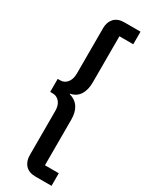

<svg xmlns="http://www.w3.org/2000/svg" viewBox="-260 -884 844 1097"><g transform="rotate(30 162.0 -335.5)"><path d="M202.1 172.9Q158.2 172.9 135.5 147.9Q112.8 123 112.8 83V-208Q112.8 -245.6 95 -266.8Q77.1 -288.1 49.8 -288.1H33.2V-374H49.8Q77.6 -374 95.2 -396.2Q112.8 -418.5 112.8 -456.1V-754.9Q112.8 -794.9 135.5 -819.6Q158.2 -844.2 202.1 -844.2H308.1V-761.2H216.8V-456.1Q216.8 -407.2 196.5 -375.2Q176.3 -343.3 136.2 -335.9V-333Q216.8 -310.1 216.8 -210.9V89.8H308.1V172.9Z"/></g></svg>

Font: Lumene Sans Condensed
Style: Bold
Weight: 600
Width: 3
Designer: Deni Anggara
Version: Version 1.003;Glyphs 3.1.2 (3151)